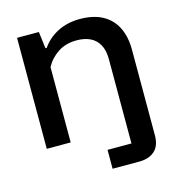

<svg xmlns="http://www.w3.org/2000/svg" viewBox="-106 -628 808 884"><g transform="rotate(-15 298.5 -185.5)"><path d="M322 167V77H436V-326Q436 -367 421 -394Q406 -421 379 -434Q352 -447 314 -447Q263 -447 225.5 -422.5Q188 -398 167 -359V0H53V-529H157L167 -449H173Q202 -491 248.5 -514.5Q295 -538 354 -538Q419 -538 462.5 -514Q506 -490 528 -445.5Q550 -401 550 -340V68Q550 119 522.5 143Q495 167 450 167Z"/></g></svg>

Font: Hubot Sans Medium
Style: Regular
Weight: 500
Designer: Deni Anggara
Foundry: GitHub, Inc., Subsidiary of Microsoft Corporation
Version: Version 2.000